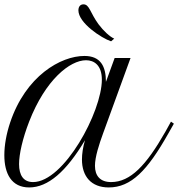

<svg xmlns="http://www.w3.org/2000/svg" viewBox="-48 -842 810 872"><path d="M-2 -285.2C-19 -234.4 -28.3 -182.6 -28.3 -137.2C-28.3 -53.2 4.4 9.3 84.5 9.3C169.9 9.3 252.9 -62.5 337.9 -205.1C328.6 -173.3 324.2 -143.1 324.2 -117.7C324.2 -41 366.2 9.3 445.8 9.3C547.4 9.3 621.6 -67.4 716.3 -235.4L741.7 -280.3L728.5 -289.6L703.6 -244.6C616.2 -90.8 544.4 -15.1 456.5 -15.1C406.7 -15.1 383.3 -43.9 383.3 -88.9C383.3 -129.4 401.9 -186 420.4 -236.8L544.9 -578.6H472.7L433.1 -470.2C433.1 -540.5 409.2 -587.9 335.4 -587.9C228 -587.9 68.8 -497.1 -2 -285.2ZM102.1 -15.1C58.6 -15.1 38.6 -45.9 38.6 -96.7C38.6 -141.6 54.2 -211.9 84.5 -290C158.2 -479.5 269.5 -568.4 342.8 -568.4C378.9 -568.4 414.6 -546.4 414.6 -480C414.6 -334.5 242.7 -15.1 102.1 -15.1ZM470.7 -666.5C450.2 -675.8 422.9 -700.7 399.4 -731.9C360.8 -784.7 358.4 -822.3 331.1 -822.3C314.9 -822.3 308.1 -809.6 308.1 -794.9C308.1 -737.8 412.6 -668.9 456.5 -654.3Z"/></svg>

Font: Petit Formal Script
Style: Regular
Weight: 400
Designer: Pablo Impallari, Brenda Gallo, Rodrigo Fuenzalida
Foundry: Pablo Impallari, Brenda Gallo, Rodrigo Fuenzalida
Version: Version 1.001